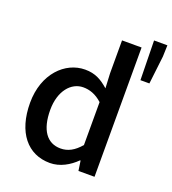

<svg xmlns="http://www.w3.org/2000/svg" viewBox="-140 -870 887 988"><g transform="rotate(20 303.5 -376.0)"><path d="M534 -764 538 -548H587L605 -702L607 -764ZM44 -245C44 -83 123 12 245 12C300 12 350 -17 387 -54H390L398 0H486V-708H379V-528L383 -447C344 -481 309 -502 253 -502C144 -502 44 -404 44 -245ZM379 -135C345 -95 311 -77 271 -77C197 -77 154 -136 154 -246C154 -350 209 -413 275 -413C309 -413 344 -402 379 -370Z"/></g></svg>

Font: Cambridge Sans Medium
Style: Regular
Weight: 500
Version: Version 2.020;PS 002.020;hotconv 1.0.88;makeotf.lib2.5.64775